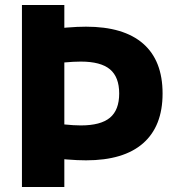

<svg xmlns="http://www.w3.org/2000/svg" viewBox="-20 -750 698 770"><path d="M325 -107Q291 -107 248 -110.5Q205 -114 153 -121L154 -261Q199 -255 237.5 -251Q276 -247 304 -247Q384 -247 421 -278Q458 -309 458 -375Q458 -441 421 -472Q384 -503 304 -503Q276 -503 237.5 -499.5Q199 -496 154 -489L153 -629Q205 -636 248 -639.5Q291 -643 325 -643Q476 -643 554 -575Q632 -507 632 -375Q632 -244 554 -175.5Q476 -107 325 -107ZM68 0V-730H238V0Z"/></svg>

Font: M PLUS 2 Thin ExtraBold
Style: Regular
Weight: 800
Version: Version 1.001